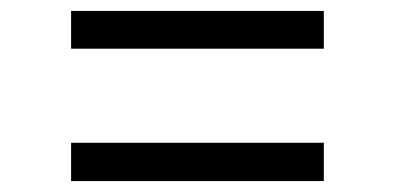

<svg xmlns="http://www.w3.org/2000/svg" viewBox="-20 -541 722 351"><path d="M572 -521V-452H110V-521ZM572 -280V-210H110V-280Z"/></svg>

Font: SUITE
Style: Regular
Weight: 400
Designer: Sun
Foundry: Sun
Version: Version 2.040